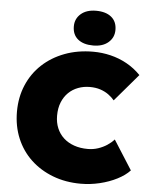

<svg xmlns="http://www.w3.org/2000/svg" viewBox="-62 -997 829 1057"><g transform="rotate(5 352.5 -468.0)"><path d="M424 10Q340 10 269.5 -17Q199 -44 147.5 -92.5Q96 -141 68 -208Q40 -275 40 -355Q40 -435 68.5 -502Q97 -569 149 -617.5Q201 -666 272.5 -693Q344 -720 430 -720Q479 -720 526.5 -708.5Q574 -697 616.5 -673.5Q659 -650 694 -614L565 -463Q551 -480 531.5 -494Q512 -508 486.5 -516.5Q461 -525 428 -525Q394 -525 363.5 -513.5Q333 -502 310.5 -480Q288 -458 275 -426Q262 -394 262 -352Q262 -314 275 -283Q288 -252 312 -230Q336 -208 370 -196Q404 -184 446 -184Q476 -184 503 -193Q530 -202 552 -216.5Q574 -231 590 -249L693 -87Q667 -59 624 -37Q581 -15 529 -2.5Q477 10 424 10ZM426 -754Q372 -754 341.5 -779Q311 -804 311 -850Q311 -892 342 -919Q373 -946 426 -946Q480 -946 510.5 -921Q541 -896 541 -850Q541 -808 510 -781Q479 -754 426 -754Z"/></g></svg>

Font: Lexend Deca Black
Style: Regular
Weight: 900
Designer: Bonnie Shaver-Troup, Thomas Jockin
Foundry: Lexend
Version: Version 1.007